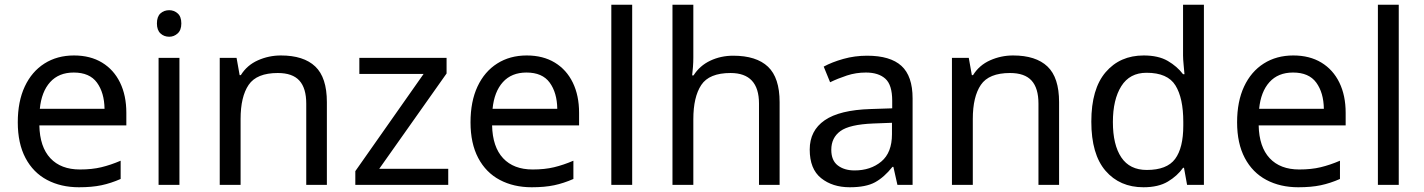

<svg xmlns="http://www.w3.org/2000/svg" viewBox="-20 -780 6006 810"><path d="M292 -546Q361 -546 410.5 -516Q460 -486 486.5 -431.5Q513 -377 513 -304V-251H146Q148 -160 192.5 -112.5Q237 -65 317 -65Q368 -65 407.5 -74.5Q447 -84 489 -102V-25Q448 -7 408 1.5Q368 10 313 10Q237 10 178.5 -21Q120 -52 87.5 -113.5Q55 -175 55 -264Q55 -352 84.5 -415Q114 -478 167.5 -512Q221 -546 292 -546ZM291 -474Q228 -474 191.5 -433.5Q155 -393 148 -321H421Q420 -389 389 -431.5Q358 -474 291 -474Z M737 -536V0H649V-536ZM694 -737Q714 -737 729.5 -723.5Q745 -710 745 -681Q745 -653 729.5 -639Q714 -625 694 -625Q672 -625 657 -639Q642 -653 642 -681Q642 -710 657 -723.5Q672 -737 694 -737Z M1165 -546Q1261 -546 1310 -499.5Q1359 -453 1359 -349V0H1272V-343Q1272 -408 1243 -440Q1214 -472 1152 -472Q1063 -472 1029 -422Q995 -372 995 -278V0H907V-536H978L991 -463H996Q1022 -505 1068 -525.5Q1114 -546 1165 -546Z M1871 0H1479V-58L1767 -468H1496V-536H1864V-470L1580 -68H1871Z M2202 -546Q2271 -546 2320.5 -516Q2370 -486 2396.5 -431.5Q2423 -377 2423 -304V-251H2056Q2058 -160 2102.5 -112.5Q2147 -65 2227 -65Q2278 -65 2317.5 -74.5Q2357 -84 2399 -102V-25Q2358 -7 2318 1.5Q2278 10 2223 10Q2147 10 2088.5 -21Q2030 -52 1997.5 -113.5Q1965 -175 1965 -264Q1965 -352 1994.5 -415Q2024 -478 2077.5 -512Q2131 -546 2202 -546ZM2201 -474Q2138 -474 2101.5 -433.5Q2065 -393 2058 -321H2331Q2330 -389 2299 -431.5Q2268 -474 2201 -474Z M2647 0H2559V-760H2647Z M2905 -537Q2905 -518 2903.5 -498Q2902 -478 2900 -462H2906Q2932 -503 2976.5 -524Q3021 -545 3073 -545Q3171 -545 3220 -498.5Q3269 -452 3269 -349V0H3182V-343Q3182 -472 3062 -472Q2972 -472 2938.5 -421.5Q2905 -371 2905 -277V0H2817V-760H2905Z M3638 -545Q3736 -545 3783 -502Q3830 -459 3830 -365V0H3766L3749 -76H3745Q3710 -32 3671.5 -11Q3633 10 3565 10Q3492 10 3444 -28.5Q3396 -67 3396 -149Q3396 -229 3459 -272.5Q3522 -316 3653 -320L3744 -323V-355Q3744 -422 3715 -448Q3686 -474 3633 -474Q3591 -474 3553 -461.5Q3515 -449 3482 -433L3455 -499Q3490 -518 3538 -531.5Q3586 -545 3638 -545ZM3664 -259Q3564 -255 3525.5 -227Q3487 -199 3487 -148Q3487 -103 3514.5 -82Q3542 -61 3585 -61Q3653 -61 3698 -98.5Q3743 -136 3743 -214V-262Z M4254 -546Q4350 -546 4399 -499.5Q4448 -453 4448 -349V0H4361V-343Q4361 -408 4332 -440Q4303 -472 4241 -472Q4152 -472 4118 -422Q4084 -372 4084 -278V0H3996V-536H4067L4080 -463H4085Q4111 -505 4157 -525.5Q4203 -546 4254 -546Z M4804 10Q4704 10 4644 -59.5Q4584 -129 4584 -267Q4584 -405 4644.5 -475.5Q4705 -546 4805 -546Q4867 -546 4906.5 -523Q4946 -500 4971 -467H4977Q4976 -480 4973.5 -505.5Q4971 -531 4971 -546V-760H5059V0H4988L4975 -72H4971Q4947 -38 4907 -14Q4867 10 4804 10ZM4818 -63Q4903 -63 4937.5 -109.5Q4972 -156 4972 -250V-266Q4972 -366 4939 -419.5Q4906 -473 4817 -473Q4746 -473 4710.5 -416.5Q4675 -360 4675 -265Q4675 -169 4710.5 -116Q4746 -63 4818 -63Z M5436 -546Q5505 -546 5554.5 -516Q5604 -486 5630.5 -431.5Q5657 -377 5657 -304V-251H5290Q5292 -160 5336.5 -112.5Q5381 -65 5461 -65Q5512 -65 5551.5 -74.5Q5591 -84 5633 -102V-25Q5592 -7 5552 1.5Q5512 10 5457 10Q5381 10 5322.5 -21Q5264 -52 5231.5 -113.5Q5199 -175 5199 -264Q5199 -352 5228.5 -415Q5258 -478 5311.5 -512Q5365 -546 5436 -546ZM5435 -474Q5372 -474 5335.5 -433.5Q5299 -393 5292 -321H5565Q5564 -389 5533 -431.5Q5502 -474 5435 -474Z M5881 0H5793V-760H5881Z"/></svg>

Font: Noto Sans Lisu
Style: Regular
Weight: 400
Designer: Monotype Design Team. David Williams.
Foundry: Monotype Imaging Inc.
Version: Version 2.102